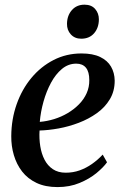

<svg xmlns="http://www.w3.org/2000/svg" viewBox="-20 -770 519 801"><path d="M426.5 -93Q412 -72.5 382.8 -48.2Q353.5 -24 312.2 -6.8Q271 10.5 220 10.5Q169 10.5 132.2 -7Q95.5 -24.5 72.2 -54.5Q49 -84.5 37.8 -122.8Q26.5 -161 27 -202.5Q27.5 -273 49.5 -335.2Q71.5 -397.5 111 -445Q150.5 -492.5 203.8 -519.8Q257 -547 320 -547Q367.5 -547 398 -532.2Q428.5 -517.5 443.2 -492Q458 -466.5 458.5 -433.5Q458.5 -389.5 438.2 -355.8Q418 -322 384 -297.8Q350 -273.5 308.8 -257.8Q267.5 -242 224.8 -234.2Q182 -226.5 145 -225.5Q143 -191.5 148 -160Q153 -128.5 165.8 -103.8Q178.5 -79 200.5 -64.2Q222.5 -49.5 254 -49.5Q285 -49.5 312.2 -59.2Q339.5 -69 363.8 -86Q388 -103 408.5 -125ZM298 -504.5Q265 -504.5 238.5 -482.5Q212 -460.5 192.8 -424.8Q173.5 -389 161.5 -346.2Q149.5 -303.5 146 -261.5Q176 -264 206 -273.2Q236 -282.5 262.5 -298.2Q289 -314 309.5 -334.8Q330 -355.5 341.5 -381.2Q353 -407 352.5 -436Q352.5 -470.5 338.5 -487.5Q324.5 -504.5 298 -504.5ZM319 -608.5Q292 -608.5 275.5 -626.5Q259 -644.5 259.5 -671Q260 -705.5 280 -728Q300 -750.5 332.5 -750.5Q361.5 -750.5 377 -732.5Q392.5 -714.5 392.5 -689.5Q392.5 -654.5 372.8 -631.5Q353 -608.5 319 -608.5Z"/></svg>

Font: Merriweather 72pt Medium
Style: Italic
Weight: 500
Italic angle: -7.8°
Version: Version 2.101